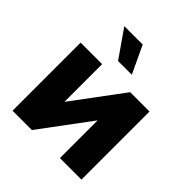

<svg xmlns="http://www.w3.org/2000/svg" viewBox="-194 -859 997 997"><g transform="rotate(45 304.5 -360.5)"><path d="M52 -500H210V-223L416 -500H558V0H400V-277L194 0H52ZM152 -721H287L358 -570H257Z"/></g></svg>

Font: Moderustic
Style: Bold
Weight: 700
Designer: Tural Alisoy
Foundry: TAFT Foundry
Version: Version 2.120